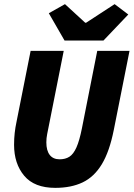

<svg xmlns="http://www.w3.org/2000/svg" viewBox="-20 -896 646 928"><path d="M247 12Q146 12 97 -46.5Q48 -105 48 -196Q48 -226 51 -253Q54 -280 60 -308L128 -650H288L216 -288Q212 -268 208 -248Q204 -228 204 -208Q204 -168 220.5 -147Q237 -126 268 -126Q296 -126 315.5 -138.5Q335 -151 349.5 -183.5Q364 -216 376 -276L450 -650H606L530 -268Q509 -163 472 -102Q435 -41 379.5 -14.5Q324 12 247 12ZM292 -700 216 -832 294 -876 392 -786H396L534 -876L600 -826L480 -700Z"/></svg>

Font: Source Code Pro ExtraLight Black
Style: Italic
Weight: 900
Italic angle: -11°
Monospace: yes
Version: Version 1.016;hotconv 1.0.116;makeotfexe 2.5.65601